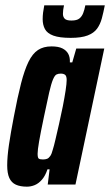

<svg xmlns="http://www.w3.org/2000/svg" viewBox="-20 -692 413 720"><path d="M81 8Q56 8 39.5 0.5Q23 -7 15 -24.5Q7 -42 7 -72Q7 -104 13.5 -148.5Q20 -193 32 -255Q46 -329 59 -379.5Q72 -430 87 -460.5Q102 -491 122.5 -504.5Q143 -518 173 -518Q199 -518 214 -510.5Q229 -503 236 -490Q243 -477 242 -458H251L266 -510H371L263 0H159L166 -57H158Q150 -33 137.5 -18.5Q125 -4 110.5 2Q96 8 81 8ZM141 -94Q150 -94 156.5 -96.5Q163 -99 168.5 -107Q174 -115 178 -131Q182 -143 188 -169Q194 -195 201.5 -227.5Q209 -260 215.5 -293Q222 -326 226 -352.5Q230 -379 230 -392Q230 -407 224 -411.5Q218 -416 208 -416Q198 -416 191.5 -412.5Q185 -409 178.5 -393.5Q172 -378 164.5 -345.5Q157 -313 145 -255Q132 -193 126.5 -161Q121 -129 121 -115Q121 -105 123 -100.5Q125 -96 130 -95Q135 -94 141 -94ZM245 -550Q203 -550 180 -558.5Q157 -567 148.5 -583Q140 -599 140 -620Q140 -632 141.5 -644.5Q143 -657 146 -672H220Q218 -663 217 -655Q216 -647 216 -640Q216 -629 222.5 -622Q229 -615 248 -615Q268 -615 277.5 -622.5Q287 -630 292 -643Q297 -656 300 -672H373Q368 -646 362 -623.5Q356 -601 344 -584.5Q332 -568 308.5 -559Q285 -550 245 -550Z"/></svg>

Font: Saira UltraCondensed ExtraBold
Style: Italic
Weight: 800
Width: 1
Italic angle: -12°
Designer: Hector Gatti with collaboration of the Omnibus-Type team
Foundry: Omnibus-Type
Version: Version 1.101